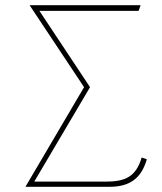

<svg xmlns="http://www.w3.org/2000/svg" viewBox="-20 -720 625 740"><path d="M526 -113C503 -34 457 -20 385 -20H112L327 -384L132 -678H514L522 -700H94L304 -384L78 0H401C479 0 524 -31 546 -106Z"/></svg>

Font: Advent Pro
Style: Thin
Weight: 100
Designer: Andreas Kalpakidis
Foundry: Andreas Kalpakidis
Version: Version 2.002 2007